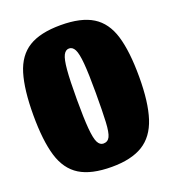

<svg xmlns="http://www.w3.org/2000/svg" viewBox="-142 -878 904 1006"><g transform="rotate(-20 310.0 -375.0)"><path d="M15 -375Q15 -516.5 41.2 -603.5Q67.5 -690.5 131.8 -730.2Q196 -770 310 -770Q424 -770 488.2 -730.2Q552.5 -690.5 578.8 -603.5Q605 -516.5 605 -375Q605 -233.5 576.8 -146.5Q548.5 -59.5 483.8 -19.8Q419 20 310 20Q196 20 131.8 -19.8Q67.5 -59.5 41.2 -146.5Q15 -233.5 15 -375ZM257.5 -375Q257.5 -269 262.5 -211.5Q267.5 -154 279 -132Q290.5 -110 310 -110Q334.5 -110 345.5 -132Q356.5 -154 359.5 -211.5Q362.5 -269 362.5 -375Q362.5 -481 357.5 -538.5Q352.5 -596 341 -618Q329.5 -640 310 -640Q290.5 -640 279 -618Q267.5 -596 262.5 -538.5Q257.5 -481 257.5 -375Z"/></g></svg>

Font: Besley* Condensed Fatface
Style: Regular
Weight: 900
Width: 3
Designer: Owen Earl
Foundry: indestructible type*
Version: Version 3.000; ttfautohint (v1.8.3)